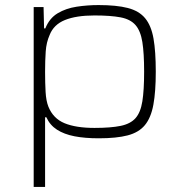

<svg xmlns="http://www.w3.org/2000/svg" viewBox="-20 -538 720 758"><path d="M113 200V-510H152L154 -426H159Q175 -466 207.5 -485.5Q240 -505 282.5 -511.5Q325 -518 369 -518Q440 -518 484.5 -506.5Q529 -495 553 -466Q577 -437 586 -386Q595 -335 595 -255Q595 -176 585.5 -124.5Q576 -73 552 -44Q528 -15 484 -3.5Q440 8 370 8Q315 8 274 0Q233 -8 205 -26Q177 -44 163 -75H158V200ZM353 -33Q417 -33 456 -41Q495 -49 515 -71.5Q535 -94 542 -138Q549 -182 549 -255Q549 -328 542 -372Q535 -416 515 -439Q495 -462 456 -469.5Q417 -477 353 -477Q281 -477 236.5 -459Q192 -441 176 -400Q163 -371 160.5 -335Q158 -299 158 -255Q158 -210 160 -175Q162 -140 171 -117Q190 -70 235 -51.5Q280 -33 353 -33Z"/></svg>

Font: Saira Expanded ExtraLight
Style: Regular
Weight: 250
Width: 7
Designer: Hector Gatti with collaboration of the Omnibus-Type team
Foundry: Omnibus-Type
Version: Version 1.101